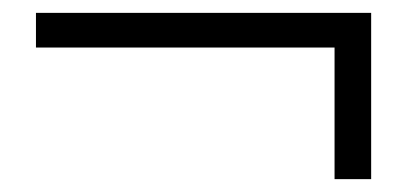

<svg xmlns="http://www.w3.org/2000/svg" viewBox="-20 -457 649 299"><path d="M36 -383V-437H558V-178H501V-404L521 -383Z"/></svg>

Font: Noto Serif KR ExtraLight ExtraBold
Style: Regular
Weight: 800
Version: Version 2.003-H1;hotconv 1.1.1;makeotfexe 2.6.0